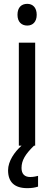

<svg xmlns="http://www.w3.org/2000/svg" viewBox="-20 -824 281 999"><path d="M122 -804C92 -804 71 -786 71 -747C71 -710 92 -691 122 -691C150 -691 171 -710 171 -747C171 -785 150 -804 122 -804ZM92 50C92 10 112 -22 157 -66H163V-602H78V-66H92C55 -33 22 15 22 62C22 122 54 155 122 155C146 155 162 152 178 147V91C169 93 156 97 137 97C108 97 92 81 92 50Z"/></svg>

Font: Noto Sans Malayalam UI SemiCondensed
Style: Regular
Weight: 400
Width: 4
Designer: Jelle Bosma - Monotype Design Team
Foundry: Monotype Imaging Inc.
Version: Version 2.104